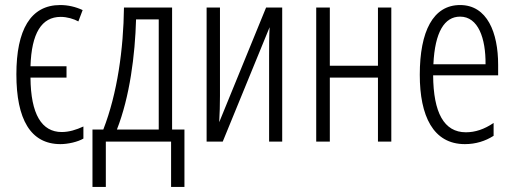

<svg xmlns="http://www.w3.org/2000/svg" viewBox="-20 -562 2040 762"><path d="M220 10C250 10 289 1 311 -12V-60C283 -47 254 -38 225 -38C146 -38 102 -108 101 -254H244V-299H101C105 -430 145 -495 221 -495C246 -495 273 -487 291 -477L308 -522C280 -535 250 -542 219 -542C101 -542 45 -443 45 -267C45 -89 101 10 220 10Z M663 -532H472C470 -368 446 -192 390 -48H347V180H400V0H659V180H712V-48H663ZM610 -485V-48H444C495 -178 516 -343 520 -485Z M853 -532H800V0H864L1050 -454C1048 -416 1048 -375 1048 -337V0H1100V-532H1036L850 -77C852 -112 853 -147 853 -181Z M1289 -532H1235V0H1289V-254H1480V0H1533V-532H1480V-301H1289Z M1806 -542C1699 -542 1646 -438 1646 -265C1646 -102 1699 10 1825 10C1868 10 1906 -2 1939 -23V-74C1902 -49 1866 -37 1829 -37C1742 -37 1700 -115 1699 -263H1957V-305C1957 -432 1914 -542 1806 -542ZM1806 -496C1878 -496 1908 -410 1907 -307H1700C1706 -435 1744 -496 1806 -496Z"/></svg>

Font: Noto Sans UI Condensed Light
Style: Regular
Weight: 300
Width: 3
Designer: Monotype Design Team
Foundry: Monotype Imaging Inc.
Version: Version 1.901